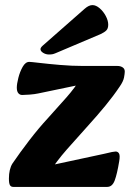

<svg xmlns="http://www.w3.org/2000/svg" viewBox="-20 -734 528 754"><path d="M32 0Q23 0 19 -7Q15 -14 15 -33Q15 -51 18.5 -66Q22 -81 29 -92Q59 -136 95.5 -183.5Q132 -231 169 -271Q207 -313 241 -351.5Q275 -390 297 -427L346 -412L130 -367Q116 -364 97 -362.5Q78 -361 67 -361Q58 -361 52 -368Q46 -375 46 -390Q46 -404 52 -428Q58 -452 69 -471.5Q80 -491 95 -491Q101 -491 135 -487Q169 -483 215.5 -479Q262 -475 306 -475H441Q453 -475 461.5 -469.5Q470 -464 470 -453Q470 -445 467 -429.5Q464 -414 450 -394Q426 -358 393.5 -318.5Q361 -279 321 -235Q282 -192 242 -146.5Q202 -101 170 -51L119 -72L389 -130Q409 -135 419.5 -137Q430 -139 434 -139Q443 -139 447.5 -131Q452 -123 448 -100Q440 -51 430.5 -25.5Q421 0 401 0ZM148 -555Q139 -547 139 -541Q139 -533 149.5 -526.5Q160 -520 172 -520Q180 -520 185.5 -521Q191 -522 198 -525L375 -600Q390 -607 397.5 -614.5Q405 -622 405 -637Q405 -653 395.5 -671Q386 -689 371.5 -701.5Q357 -714 343 -714Q329 -714 313 -700Z"/></svg>

Font: Alkatra
Style: Regular
Weight: 400
Designer: Suman Bhandary
Version: Version 1.100;gftools[0.9.22]